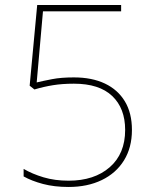

<svg xmlns="http://www.w3.org/2000/svg" viewBox="-20 -734 610 764"><path d="M253 10Q196 10 151 -2Q106 -14 74 -32V-62Q108 -42 153 -28.5Q198 -15 253 -15Q355 -15 416.5 -68.5Q478 -122 478 -217Q478 -303 426.5 -352Q375 -401 274 -401Q228 -401 191 -395Q154 -389 117 -378L98 -393L128 -714H462V-689H151L126 -406Q151 -412 187 -419Q223 -426 274 -426Q346 -426 397.5 -401.5Q449 -377 477 -330.5Q505 -284 505 -217Q505 -147 473.5 -96Q442 -45 385 -17.5Q328 10 253 10Z"/></svg>

Font: Noto Sans Symbols Thin
Style: Regular
Weight: 250
Version: Version 2.002